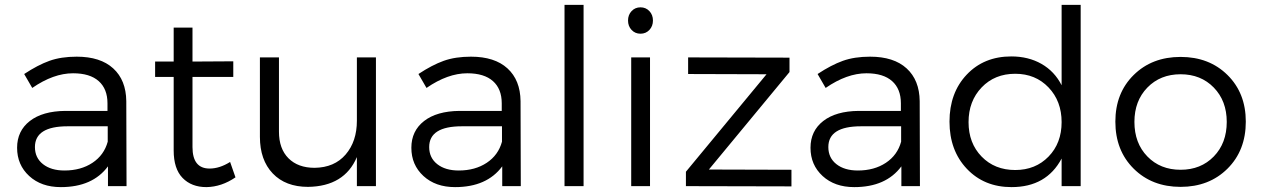

<svg xmlns="http://www.w3.org/2000/svg" viewBox="-20 -762 5162 786"><path d="M50 -157Q50 -226 102 -266.5Q154 -307 247 -308H420V-339Q420 -398 384 -430Q348 -462 279 -462Q199 -462 112 -402L79 -459Q135 -496 182.5 -513Q230 -530 294 -530Q391 -530 443.5 -482Q496 -434 497 -348L498 0H422V-81Q359 4 229 4Q149 4 99.5 -41.5Q50 -87 50 -157ZM123 -160Q123 -116 156 -90Q189 -64 244 -64Q311 -64 358.5 -95.5Q406 -127 421 -182V-245H257Q123 -245 123 -160Z M615 -447V-510H691V-649H768V-510L935 -511V-447H768V-160Q768 -72 838 -72Q879 -72 922 -99L944 -36Q887 3 825 4Q764 4 727.5 -33.5Q691 -71 691 -146V-447Z M1044 -202V-527H1122V-223Q1122 -153 1161 -114Q1200 -75 1268 -75Q1349 -76 1395 -129.5Q1441 -183 1441 -268V-527H1519V0H1441V-119Q1390 1 1241 3Q1149 3 1096.5 -52Q1044 -107 1044 -202Z M1664 -157Q1664 -226 1716 -266.5Q1768 -307 1861 -308H2034V-339Q2034 -398 1998 -430Q1962 -462 1893 -462Q1813 -462 1726 -402L1693 -459Q1749 -496 1796.5 -513Q1844 -530 1908 -530Q2005 -530 2057.5 -482Q2110 -434 2111 -348L2112 0H2036V-81Q1973 4 1843 4Q1763 4 1713.5 -41.5Q1664 -87 1664 -157ZM1737 -160Q1737 -116 1770 -90Q1803 -64 1858 -64Q1925 -64 1972.5 -95.5Q2020 -127 2035 -182V-245H1871Q1737 -245 1737 -160Z M2291 0V-742H2369V0Z M2565.5 -639.5Q2551 -655 2551 -678Q2551 -701 2565.5 -716.5Q2580 -732 2602 -732Q2624 -732 2638.5 -716.5Q2653 -701 2653 -678Q2653 -655 2638.5 -639.5Q2624 -624 2602 -624Q2580 -624 2565.5 -639.5ZM2564 0V-527H2641V0Z M2788 0V-59L3118 -458L2797 -459V-527L3212 -526V-467L2882 -68L3220 -67V1Z M3298 -157Q3298 -226 3350 -266.5Q3402 -307 3495 -308H3668V-339Q3668 -398 3632 -430Q3596 -462 3527 -462Q3447 -462 3360 -402L3327 -459Q3383 -496 3430.5 -513Q3478 -530 3542 -530Q3639 -530 3691.5 -482Q3744 -434 3745 -348L3746 0H3670V-81Q3607 4 3477 4Q3397 4 3347.5 -41.5Q3298 -87 3298 -157ZM3371 -160Q3371 -116 3404 -90Q3437 -64 3492 -64Q3559 -64 3606.5 -95.5Q3654 -127 3669 -182V-245H3505Q3371 -245 3371 -160Z M4120 -531Q4190 -531 4243.5 -500.5Q4297 -470 4326 -413V-742H4404V0H4326V-113Q4264 4 4121 4Q4009 4 3938 -71Q3867 -146 3867 -264Q3867 -382 3937.5 -456.5Q4008 -531 4120 -531ZM4136 -66Q4219 -66 4272.5 -121Q4326 -176 4326 -262Q4326 -348 4272.5 -404Q4219 -460 4136 -460Q4052 -460 3998.5 -404Q3945 -348 3945 -262Q3945 -176 3998.5 -121Q4052 -66 4136 -66Z M4546 -264Q4546 -381 4621 -455Q4696 -529 4813 -529Q4930 -529 5005 -455Q5080 -381 5080 -264Q5080 -146 5005 -71.5Q4930 3 4813 3Q4696 3 4621 -71.5Q4546 -146 4546 -264ZM4624 -263Q4624 -176 4677 -121.5Q4730 -67 4813 -67Q4896 -67 4949 -121.5Q5002 -176 5002 -263Q5002 -349 4949 -403.5Q4896 -458 4813 -458Q4730 -458 4677 -403.5Q4624 -349 4624 -263Z"/></svg>

Font: Trueno
Style: Lt
Weight: 300
Designer: Julieta Ulanovsky
Foundry: Julieta Ulanovsky
Version: Version 3.001b